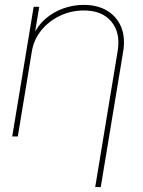

<svg xmlns="http://www.w3.org/2000/svg" viewBox="-20 -550 576 774"><path d="M108.4 -342.8 51.8 0H29.3L115.7 -522.5H138.2L118.7 -405.3H112.8Q131.8 -447.3 164.1 -474.9Q196.3 -502.4 236.1 -516.4Q275.9 -530.3 317.4 -530.3Q373.5 -530.3 412.4 -506.6Q451.2 -482.9 468.5 -440.9Q485.8 -398.9 476.6 -342.8L386.2 204.1H363.8L454.1 -342.8Q466.8 -417 429.4 -462.4Q392.1 -507.8 317.9 -507.8Q267.1 -507.8 222.2 -486.6Q177.2 -465.3 146.7 -428Q116.2 -390.6 108.4 -342.8Z"/></svg>

Font: Inter 28pt Thin
Style: Italic
Weight: 250
Italic angle: -9.3988°
Designer: Rasmus Andersson
Foundry: rsms
Version: Version 4.001;git-66647c0bb